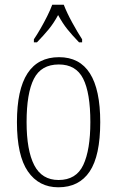

<svg xmlns="http://www.w3.org/2000/svg" viewBox="-20 -786 497 816"><path d="M228 10Q145 10 98.5 -57.5Q52 -125 52 -267Q52 -543 231 -543Q406 -543 406 -267Q406 -124 361 -57Q316 10 228 10ZM229 -21Q304 -21 334 -85Q364 -149 364 -267Q364 -391 333.5 -451.5Q303 -512 230 -512Q155 -512 124 -451Q93 -390 93 -267Q93 -147 125.5 -84Q158 -21 229 -21ZM124 -619Q137 -638 152 -664Q167 -690 180.5 -717Q194 -744 202 -766H251Q264 -732 287 -690Q310 -648 329 -619V-606H316Q287 -636 266.5 -661.5Q246 -687 227 -722Q208 -687 187 -661.5Q166 -636 137 -606H124Z"/></svg>

Font: Noto Serif Sinhala Condensed ExtraLight
Style: Regular
Weight: 200
Width: 3
Designer: Jelle Bosma - Monotype Design Team
Foundry: Monotype Imaging Inc.
Version: Version 2.007; ttfautohint (v1.8.4.7-5d5b)